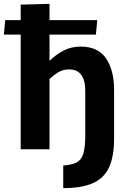

<svg xmlns="http://www.w3.org/2000/svg" viewBox="-46 -772 668 993"><path d="M281 201V84Q326 81 350.5 68Q375 55 385 22Q395 -11 395 -75V-302Q395 -413 311 -413Q278 -413 252.5 -396.5Q227 -380 210 -363V0H61V-593H-26L-19 -668H61V-748L210 -752V-668H457L450 -593H210V-459H212Q245 -491 284 -511Q323 -531 371 -531Q461 -531 502.5 -470Q544 -409 544 -308V-55Q544 37 518 93.5Q492 150 434 175.5Q376 201 281 201Z"/></svg>

Font: Murecho SemiBold
Style: Regular
Weight: 600
Designer: Neil Summerour
Foundry: Positype
Version: Version 1.010; ttfautohint (v1.8.3)